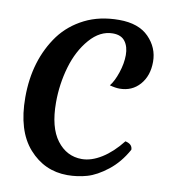

<svg xmlns="http://www.w3.org/2000/svg" viewBox="-89 -883 865 974"><g transform="rotate(10 343.5 -395.5)"><path d="M584 -205Q621 -197 621 -168Q583 -99 528 -56Q473 -13 424 1Q375 15 323 15Q205 15 125 -75Q45 -165 45 -337Q45 -529 144 -664Q193 -729 269.5 -767.5Q346 -806 446.5 -806Q547 -806 599.5 -752.5Q652 -699 652 -626.5Q652 -554 612 -508.5Q572 -463 508 -463Q486 -463 457 -471Q478 -497 494 -545Q510 -593 510 -636Q510 -679 490 -706Q470 -733 427 -733Q361 -733 308 -672Q255 -611 229 -522Q203 -433 203 -338Q203 -210 253 -144Q303 -78 381 -78Q430 -78 483 -111Q536 -144 584 -205Z"/></g></svg>

Font: MeriendaOneRegular
Style: Regular
Weight: 400
Designer: Eduardo Rodriguez Tunni
Foundry: Eduardo Rodriguez Tunni
Version: Version 1.001